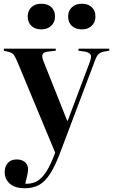

<svg xmlns="http://www.w3.org/2000/svg" viewBox="-23 -776 604 1026"><path d="M109 230Q58 230 30 206Q2 182 2 143Q2 116 18 96Q34 76 66 76Q94 76 110.5 90.5Q127 105 127 128Q127 139 123.5 157Q120 175 112 206Q135 207 159 199.5Q183 192 208 163.5Q233 135 258 75L272 40L71 -443Q58 -474 49.5 -484Q41 -494 26 -498L-3 -505L-2 -516H275V-505L232 -500Q211 -498 205 -486.5Q199 -475 210 -447L336 -131H339L457 -445Q468 -474 460.5 -485Q453 -496 431 -500L396 -505L397 -516H561V-505L532 -500Q513 -496 503 -486.5Q493 -477 482 -446L306 20Q275 105 246.5 150Q218 195 185.5 212.5Q153 230 109 230ZM414 -619Q381 -619 361 -637.5Q341 -656 341 -688Q341 -718 361 -737Q381 -756 414 -756Q448 -756 467.5 -737.5Q487 -719 487 -688Q487 -657 467 -638Q447 -619 414 -619ZM197 -619Q165 -619 145 -637.5Q125 -656 125 -688Q125 -718 144.5 -737Q164 -756 197 -756Q232 -756 251.5 -737.5Q271 -719 271 -688Q271 -657 250.5 -638Q230 -619 197 -619Z"/></svg>

Font: Literata 72pt SemiBold
Style: Regular
Weight: 600
Designer: Latin by Veronika Burian and Jose Scaglione. Greek by Irene Vlachou. Cyrillic by Vera Evstafieva.
Foundry: TypeTogether
Version: Version 3.002